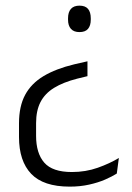

<svg xmlns="http://www.w3.org/2000/svg" viewBox="-20 -516 481 697"><path d="M249.5 -282.5 297.5 -293.5V-239.5L260.5 -230.5Q209.5 -217.5 176.2 -197Q143 -176.5 127 -145.5Q111 -114.5 111 -69V-23Q111 40.5 140.8 74.5Q170.5 108.5 241 108.5Q291 108.5 334.8 93Q378.5 77.5 411.5 57.5L404 114Q387.5 124.5 361.8 135.8Q336 147 303.5 154.2Q271 161.5 233 161.5Q137.5 161.5 93.2 115Q49 68.5 49 -18.5V-68.5Q49 -130 71.2 -171.5Q93.5 -213 138.2 -239.8Q183 -266.5 249.5 -282.5ZM268.5 -495.5Q289.5 -495.5 299.5 -483.8Q309.5 -472 309.5 -449.5V-444.5Q309.5 -423 299.5 -411.2Q289.5 -399.5 268.5 -399.5Q248 -399.5 237.5 -411.2Q227 -423 227 -444.5V-449.5Q227 -472 237.5 -483.8Q248 -495.5 268.5 -495.5Z"/></svg>

Font: Anek Devanagari Light
Style: Regular
Weight: 300
Designer: Kailash Malviya (Devanagari) & Yesha Goshar (Latin)
Foundry: Ek Type
Version: Version 1.003